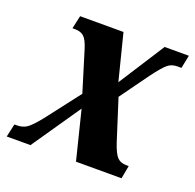

<svg xmlns="http://www.w3.org/2000/svg" viewBox="-119 -641 758 745"><g transform="rotate(20 260.5 -268.0)"><path d="M-6 -54H4Q28 -54 45 -65.5Q62 -77 94 -117L201 -256L150 -422Q139 -458 125.5 -470Q112 -482 88 -482H78L90 -536H269L317 -346L439 -536H539L528 -482H511Q488 -482 472 -469Q456 -456 423 -412L337 -293L391 -124Q405 -82 418.5 -68Q432 -54 456 -54H466L456 0H268L218 -201L80 0H-18Z"/></g></svg>

Font: Noto Serif CondExtraBold
Style: Italic
Weight: 800
Width: 3
Italic angle: -12°
Designer: Monotype Design Team
Foundry: Monotype Imaging Inc.
Version: Version 1.001